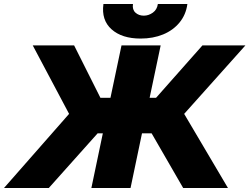

<svg xmlns="http://www.w3.org/2000/svg" viewBox="-68 -936 1242 956"><path d="M-48 0 276 -369 95 -710H301L432 -449H482L537 -710H732L677 -449H709L940 -710H1154L849 -369L1067 0H844L687 -272H639L582 0H387L444 -272H418L175 0ZM632 -744Q539 -744 487.5 -790Q436 -836 447 -916H594Q590 -888 606.5 -873Q623 -858 648 -858Q672 -858 693 -873Q714 -888 718 -916H865Q858 -863 826 -824Q794 -785 744 -764.5Q694 -744 632 -744Z"/></svg>

Font: Raleway Black
Style: Italic
Weight: 900
Italic angle: -12°
Designer: Matt McInerney, Pablo Impallari, Rodrigo Fuenzalida
Foundry: Matt McInerney, Pablo Impallari, Rodrigo Fuenzalida
Version: Version 4.101;RELEASE